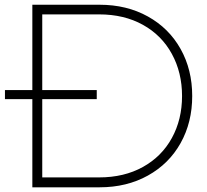

<svg xmlns="http://www.w3.org/2000/svg" viewBox="-20 -798 880 818"><path d="M798.9 -388.9Q798.9 -276.7 749.4 -188.3Q700 -100 610 -50Q520 0 404.4 0H117.8V-375.6H1.1V-414.4H117.8V-777.8H404.4Q520 -777.8 610 -727.8Q700 -677.8 749.4 -589.4Q798.9 -501.1 798.9 -388.9ZM755.6 -388.9Q755.6 -488.9 712.2 -568.3Q668.9 -647.8 588.9 -692.2Q508.9 -736.7 402.2 -736.7H160V-414.4H392.2V-375.6H160V-42.2H402.2Q508.9 -42.2 588.9 -86.7Q668.9 -131.1 712.2 -210Q755.6 -288.9 755.6 -388.9Z"/></svg>

Font: Paperlogy 2 ExtraLight
Style: Regular
Weight: 250
Designer: redesigned by Lee Juim, glyphs from Gmarket Sans & Montserrat
Foundry: PT&
Version: Version 1.001